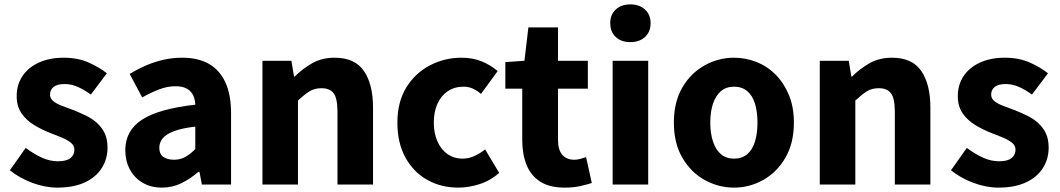

<svg xmlns="http://www.w3.org/2000/svg" viewBox="-20 -841 4831 875"><path d="M241 14Q185 14 126.5 -8Q68 -30 25 -65L97 -167Q136 -138 172 -122Q208 -106 244 -106Q283 -106 301 -120.5Q319 -135 319 -159Q319 -178 302.5 -191Q286 -204 259.5 -215Q233 -226 204 -237Q169 -251 135 -271.5Q101 -292 78.5 -324Q56 -356 56 -403Q56 -455 82.5 -494.5Q109 -534 157.5 -556Q206 -578 270 -578Q334 -578 383 -556.5Q432 -535 467 -507L394 -410Q364 -432 334.5 -445Q305 -458 275 -458Q241 -458 224.5 -445Q208 -432 208 -410Q208 -392 223 -380Q238 -368 263 -358.5Q288 -349 318 -338Q345 -327 372 -314Q399 -301 421.5 -281Q444 -261 457 -234Q470 -207 470 -168Q470 -117 444 -75.5Q418 -34 367 -10Q316 14 241 14Z M718 14Q667 14 629.5 -8.5Q592 -31 571.5 -69.5Q551 -108 551 -156Q551 -246 627 -295.5Q703 -345 870 -364Q869 -389 859.5 -408Q850 -427 830.5 -437.5Q811 -448 780 -448Q743 -448 706 -434Q669 -420 628 -397L571 -504Q607 -526 645 -542.5Q683 -559 724.5 -568.5Q766 -578 810 -578Q883 -578 932 -550Q981 -522 1007 -466Q1033 -410 1033 -325V0H900L889 -58H884Q849 -27 807.5 -6.5Q766 14 718 14ZM773 -113Q802 -113 825 -126Q848 -139 870 -162V-264Q809 -257 772.5 -243Q736 -229 721 -210Q706 -191 706 -168Q706 -139 724.5 -126Q743 -113 773 -113Z M1176 0V-564H1308L1320 -492H1323Q1359 -528 1403 -553Q1447 -578 1505 -578Q1597 -578 1638.5 -517.5Q1680 -457 1680 -351V0H1518V-330Q1518 -393 1500.5 -416Q1483 -439 1445 -439Q1413 -439 1390 -424.5Q1367 -410 1338 -383V0Z M2069 14Q1990 14 1927.5 -21Q1865 -56 1828 -122.5Q1791 -189 1791 -282Q1791 -376 1831.5 -442Q1872 -508 1939 -543Q2006 -578 2083 -578Q2135 -578 2176 -561Q2217 -544 2248 -517L2172 -413Q2152 -430 2133 -438Q2114 -446 2093 -446Q2052 -446 2021.5 -426Q1991 -406 1974 -369Q1957 -332 1957 -282Q1957 -233 1974 -195.5Q1991 -158 2020.5 -138Q2050 -118 2087 -118Q2116 -118 2142 -130Q2168 -142 2191 -160L2255 -53Q2214 -17 2164.5 -1.5Q2115 14 2069 14Z M2553 14Q2484 14 2441.5 -13.5Q2399 -41 2379.5 -90Q2360 -139 2360 -203V-437H2283V-558L2370 -564L2388 -716H2523V-564H2659V-437H2523V-204Q2523 -157 2543 -135Q2563 -113 2597 -113Q2611 -113 2625.5 -117Q2640 -121 2651 -125L2677 -7Q2655 0 2624.5 7Q2594 14 2553 14Z M2772 0V-564H2934V0ZM2853 -649Q2811 -649 2786 -672.5Q2761 -696 2761 -736Q2761 -774 2786 -797.5Q2811 -821 2853 -821Q2894 -821 2919.5 -797.5Q2945 -774 2945 -736Q2945 -696 2919.5 -672.5Q2894 -649 2853 -649Z M3325 14Q3254 14 3191 -21Q3128 -56 3089.5 -122.5Q3051 -189 3051 -282Q3051 -376 3089.5 -442Q3128 -508 3191 -543Q3254 -578 3325 -578Q3378 -578 3427.5 -558.5Q3477 -539 3515 -500.5Q3553 -462 3575.5 -407.5Q3598 -353 3598 -282Q3598 -189 3559.5 -122.5Q3521 -56 3458.5 -21Q3396 14 3325 14ZM3325 -118Q3361 -118 3385 -138Q3409 -158 3420.5 -195.5Q3432 -233 3432 -282Q3432 -332 3420.5 -369Q3409 -406 3385 -426Q3361 -446 3325 -446Q3290 -446 3266 -426Q3242 -406 3229.5 -369Q3217 -332 3217 -282Q3217 -233 3229.5 -195.5Q3242 -158 3266 -138Q3290 -118 3325 -118Z M3716 0V-564H3848L3860 -492H3863Q3899 -528 3943 -553Q3987 -578 4045 -578Q4137 -578 4178.5 -517.5Q4220 -457 4220 -351V0H4058V-330Q4058 -393 4040.5 -416Q4023 -439 3985 -439Q3953 -439 3930 -424.5Q3907 -410 3878 -383V0Z M4530 14Q4474 14 4415.5 -8Q4357 -30 4314 -65L4386 -167Q4425 -138 4461 -122Q4497 -106 4533 -106Q4572 -106 4590 -120.5Q4608 -135 4608 -159Q4608 -178 4591.5 -191Q4575 -204 4548.5 -215Q4522 -226 4493 -237Q4458 -251 4424 -271.5Q4390 -292 4367.5 -324Q4345 -356 4345 -403Q4345 -455 4371.5 -494.5Q4398 -534 4446.5 -556Q4495 -578 4559 -578Q4623 -578 4672 -556.5Q4721 -535 4756 -507L4683 -410Q4653 -432 4623.5 -445Q4594 -458 4564 -458Q4530 -458 4513.5 -445Q4497 -432 4497 -410Q4497 -392 4512 -380Q4527 -368 4552 -358.5Q4577 -349 4607 -338Q4634 -327 4661 -314Q4688 -301 4710.5 -281Q4733 -261 4746 -234Q4759 -207 4759 -168Q4759 -117 4733 -75.5Q4707 -34 4656 -10Q4605 14 4530 14Z"/></svg>

Font: Noto Sans HK Thin ExtraBold
Style: Regular
Weight: 800
Version: Version 2.004-H2;hotconv 1.0.118;makeotfexe 2.5.65603